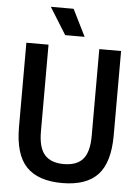

<svg xmlns="http://www.w3.org/2000/svg" viewBox="-62 -996 761 1053"><g transform="rotate(5 318.5 -469.0)"><path d="M320 9.5Q186.5 9.5 122.2 -58.5Q58 -126.5 58 -276.5V-740H180V-262.5Q180 -173.5 214.5 -134.2Q249 -95 320 -95Q391.5 -95 425.5 -134.2Q459.5 -173.5 459.5 -262.5V-740H579.5V-276.5Q579.5 -126.5 516.2 -58.5Q453 9.5 320 9.5ZM266.5 -800 174.5 -948H300L373.5 -800Z"/></g></svg>

Font: Encode Sans Cnd SmBold
Style: Regular
Weight: 600
Width: 3
Designer: Multiple Designers
Foundry: Impallari Type
Version: Version 3.002; ttfautohint (v1.8.3) -l 8 -r 50 -G 200 -x 14 